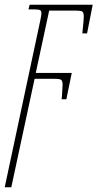

<svg xmlns="http://www.w3.org/2000/svg" viewBox="-54 -556 414 816"><path d="M117 -468Q122 -491 122 -499Q122 -510 116 -513Q110 -516 92 -516H67L72 -536H340L316 -414H296L299 -445Q302 -472 302 -486Q302 -503 295.5 -507Q289 -511 268 -511H155L98 -246H251L228 -134H208L210 -158L212 -195Q212 -212 206 -216.5Q200 -221 179 -221H93L-6 240H-34Z"/></svg>

Font: Noto Serif CondThin
Style: Italic
Weight: 250
Width: 3
Italic angle: -12°
Designer: Monotype Design Team
Foundry: Monotype Imaging Inc.
Version: Version 1.001